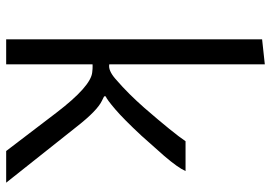

<svg xmlns="http://www.w3.org/2000/svg" viewBox="-148 -730 878 622"><g transform="rotate(90 291.0 -419.0)"><path d="M107.4 -829.1 188.5 -837.9V-334Q208 -330.1 235.6 -354Q263.2 -377.9 284.7 -399.7Q306.2 -421.4 329.1 -447.3Q411.6 -542.5 437.5 -581.1H534.2Q523.4 -556.6 484.9 -511.7L419.4 -438Q366.2 -380.9 334.2 -353.5Q302.2 -326.2 292 -322.3V-317.4L306.6 -310.1Q338.4 -294.9 389.6 -229.5L571.8 0H469.2L345.2 -162.6Q259.3 -274.9 213.9 -278.8L203.1 -279.8Q198.2 -280.3 194.3 -280Q190.4 -279.8 188.5 -279.8V0H107.4Z"/></g></svg>

Font: Armata
Style: Regular
Weight: 400
Designer: Viktoriya Grabowska
Foundry: Viktoriya Grabowska
Version: Version 1.003